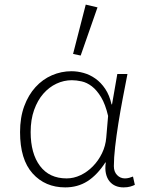

<svg xmlns="http://www.w3.org/2000/svg" viewBox="-20 -801 640 833"><path d="M263 12Q176 12 121.5 -48.5Q67 -109 67 -228Q67 -291 85 -340Q103 -389 134 -423Q165 -457 205.5 -474.5Q246 -492 290 -492Q316 -492 343 -484.5Q370 -477 394 -460Q418 -443 436.5 -415.5Q455 -388 464 -348H466L489 -480H533Q523 -429 512.5 -374Q502 -319 493.5 -265.5Q485 -212 479.5 -164Q474 -116 474 -80Q474 -56 488 -41.5Q502 -27 522 -27Q531 -27 540.5 -29.5Q550 -32 557 -35L565 1Q557 5 545 8.5Q533 12 516 12Q497 12 481.5 5.5Q466 -1 455 -14.5Q444 -28 439.5 -48.5Q435 -69 439 -96H437Q401 -41 359 -14.5Q317 12 263 12ZM269 -27Q300 -27 329.5 -41Q359 -55 383 -79.5Q407 -104 422.5 -136Q438 -168 441 -204L449 -298Q437 -349 418.5 -379.5Q400 -410 378.5 -426.5Q357 -443 334 -448Q311 -453 292 -453Q257 -453 225 -438Q193 -423 168 -394.5Q143 -366 128 -324Q113 -282 113 -228Q113 -135 153.5 -81Q194 -27 269 -27ZM330 -560 297 -567 352 -781 403 -769Z"/></svg>

Font: Source Code Pro Light
Style: Regular
Weight: 300
Monospace: yes
Designer: Paul D. Hunt, Teo Tuominen
Foundry: Adobe Systems Incorporated
Version: Version 2.030;PS 1.000;hotconv 16.6.51;makeotf.lib2.5.65220